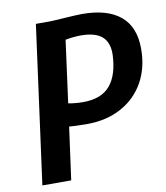

<svg xmlns="http://www.w3.org/2000/svg" viewBox="-84 -825 776 895"><g transform="rotate(-10 304.0 -377.5)"><path d="M44 0 145 -747H212Q219.5 -747 239 -748.2Q258.5 -749.5 282.8 -751Q307 -752.5 329.2 -753.8Q351.5 -755 364.5 -755Q483.5 -755 545.8 -703.2Q608 -651.5 608 -549Q608.5 -460.5 571 -392Q533 -323 462.5 -284.2Q392 -245.5 298 -245.5Q274 -245.5 250.8 -246.5Q227.5 -247.5 214.5 -248.5L180.5 0ZM299 -349.5Q386 -349.5 427.5 -399.2Q469 -449 472.5 -545Q473.5 -601.5 441.8 -629.5Q410 -657.5 340.5 -657.5Q326 -657.5 305.8 -655.5Q285.5 -653.5 268.5 -650L229 -356Q239.5 -353.5 260 -351.5Q280.5 -349.5 299 -349.5Z"/></g></svg>

Font: Merriweather Sans SemiBold
Style: Italic
Weight: 600
Italic angle: -7.5°
Designer: Eben Sorkin
Foundry: Eben Sorkin
Version: Version 2.001